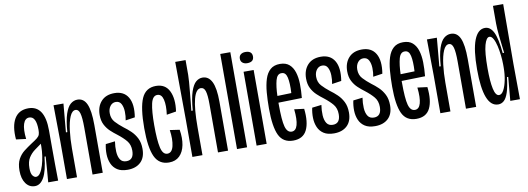

<svg xmlns="http://www.w3.org/2000/svg" viewBox="-56 -1011 3717 1352"><g transform="rotate(-10 1803.0 -335.0)"><path d="M105 10Q65 10 40.5 -24Q16 -58 16 -116Q16 -166 33 -197.5Q50 -229 76.5 -249.5Q103 -270 132 -289Q162 -308 176 -319.5Q190 -331 194 -343.5Q198 -356 198 -376Q198 -473 148 -473Q118 -473 105.5 -435.5Q93 -398 101 -328L30 -337Q22 -433 53.5 -485.5Q85 -538 153 -538Q270 -538 270 -359V-241Q270 -181 270.5 -120.5Q271 -60 272 0H201Q205 -46 208.5 -91.5Q212 -137 215 -183H207Q196 -81 170 -35.5Q144 10 105 10ZM124 -53Q141 -53 154.5 -73Q168 -93 177.5 -124.5Q187 -156 192 -191Q197 -226 197 -257V-277Q175 -261 149.5 -242.5Q124 -224 106 -196Q88 -168 88 -121Q88 -83 99.5 -68Q111 -53 124 -53Z M335 0V-271L332 -528H403L385 -325H395Q401 -407 416.5 -453.5Q432 -500 454.5 -519Q477 -538 504 -538Q549 -538 570 -491Q591 -444 591 -342V0H518V-336Q518 -407 509 -438Q500 -469 479 -469Q454 -469 438 -432Q422 -395 414.5 -334.5Q407 -274 407 -206V0Z M768 10Q722 10 694.5 -8Q667 -26 654 -56Q641 -86 640 -122.5Q639 -159 647 -195L714 -203Q708 -164 710 -129Q712 -94 726 -72.5Q740 -51 770 -51Q823 -51 823 -118Q823 -160 800.5 -187.5Q778 -215 738 -246Q715 -263 692.5 -284Q670 -305 655 -334Q640 -363 640 -404Q640 -464 673.5 -501Q707 -538 768 -538Q836 -538 866 -487.5Q896 -437 881 -345L814 -335Q820 -364 819 -397Q818 -430 806 -452.5Q794 -475 767 -475Q743 -475 727.5 -455Q712 -435 712 -404Q712 -365 735.5 -339.5Q759 -314 791 -289Q816 -271 840 -248Q864 -225 880 -193.5Q896 -162 896 -117Q896 -55 861.5 -22.5Q827 10 768 10Z M1064 10Q993 10 963 -54Q933 -118 933 -258Q933 -403 962.5 -470Q992 -537 1065 -537Q1132 -537 1159.5 -481Q1187 -425 1174 -335L1106 -324Q1115 -390 1105 -431.5Q1095 -473 1064 -473Q1030 -473 1018 -419.5Q1006 -366 1006 -267Q1006 -160 1018 -106.5Q1030 -53 1063 -53Q1096 -53 1107 -99.5Q1118 -146 1108 -214L1177 -204Q1187 -143 1177.5 -94.5Q1168 -46 1139.5 -18Q1111 10 1064 10Z M1232 0V-266L1229 -680H1303V-574Q1303 -555 1300.5 -524Q1298 -493 1294.5 -456Q1291 -419 1287.5 -383.5Q1284 -348 1281 -321H1291Q1298 -408 1314 -455Q1330 -502 1351.5 -520Q1373 -538 1398 -538Q1442 -538 1464.5 -492.5Q1487 -447 1487 -349V0H1415V-346Q1415 -410 1406 -438.5Q1397 -467 1374 -467Q1304 -467 1304 -198V0Z M1551 0V-680H1623V0Z M1691 0V-528H1763V0ZM1727 -583Q1707 -583 1694 -593.5Q1681 -604 1681 -623Q1681 -643 1694 -653Q1707 -663 1727 -663Q1775 -663 1775 -623Q1775 -583 1727 -583Z M1952 10Q1880 10 1851 -50.5Q1822 -111 1822 -242Q1822 -303 1826.5 -356.5Q1831 -410 1844 -451Q1857 -492 1883 -515Q1909 -538 1952 -538Q1994 -538 2018.5 -516.5Q2043 -495 2054.5 -458.5Q2066 -422 2067 -374.5Q2068 -327 2063 -275L1895 -271Q1895 -267 1895 -261Q1895 -145 1907.5 -99.5Q1920 -54 1952 -54Q1982 -54 1993 -93Q2004 -132 1996 -206L2066 -197Q2077 -100 2050 -45Q2023 10 1952 10ZM1952 -472Q1921 -473 1909.5 -429.5Q1898 -386 1896 -319L1996 -322Q2000 -393 1991 -433Q1982 -473 1952 -472Z M2244 10Q2198 10 2170.5 -8Q2143 -26 2130 -56Q2117 -86 2116 -122.5Q2115 -159 2123 -195L2190 -203Q2184 -164 2186 -129Q2188 -94 2202 -72.5Q2216 -51 2246 -51Q2299 -51 2299 -118Q2299 -160 2276.5 -187.5Q2254 -215 2214 -246Q2191 -263 2168.5 -284Q2146 -305 2131 -334Q2116 -363 2116 -404Q2116 -464 2149.5 -501Q2183 -538 2244 -538Q2312 -538 2342 -487.5Q2372 -437 2357 -345L2290 -335Q2296 -364 2295 -397Q2294 -430 2282 -452.5Q2270 -475 2243 -475Q2219 -475 2203.5 -455Q2188 -435 2188 -404Q2188 -365 2211.5 -339.5Q2235 -314 2267 -289Q2292 -271 2316 -248Q2340 -225 2356 -193.5Q2372 -162 2372 -117Q2372 -55 2337.5 -22.5Q2303 10 2244 10Z M2538 10Q2492 10 2464.5 -8Q2437 -26 2424 -56Q2411 -86 2410 -122.5Q2409 -159 2417 -195L2484 -203Q2478 -164 2480 -129Q2482 -94 2496 -72.5Q2510 -51 2540 -51Q2593 -51 2593 -118Q2593 -160 2570.5 -187.5Q2548 -215 2508 -246Q2485 -263 2462.5 -284Q2440 -305 2425 -334Q2410 -363 2410 -404Q2410 -464 2443.5 -501Q2477 -538 2538 -538Q2606 -538 2636 -487.5Q2666 -437 2651 -345L2584 -335Q2590 -364 2589 -397Q2588 -430 2576 -452.5Q2564 -475 2537 -475Q2513 -475 2497.5 -455Q2482 -435 2482 -404Q2482 -365 2505.5 -339.5Q2529 -314 2561 -289Q2586 -271 2610 -248Q2634 -225 2650 -193.5Q2666 -162 2666 -117Q2666 -55 2631.5 -22.5Q2597 10 2538 10Z M2833 10Q2761 10 2732 -50.5Q2703 -111 2703 -242Q2703 -303 2707.5 -356.5Q2712 -410 2725 -451Q2738 -492 2764 -515Q2790 -538 2833 -538Q2875 -538 2899.5 -516.5Q2924 -495 2935.5 -458.5Q2947 -422 2948 -374.5Q2949 -327 2944 -275L2776 -271Q2776 -267 2776 -261Q2776 -145 2788.5 -99.5Q2801 -54 2833 -54Q2863 -54 2874 -93Q2885 -132 2877 -206L2947 -197Q2958 -100 2931 -45Q2904 10 2833 10ZM2833 -472Q2802 -473 2790.5 -429.5Q2779 -386 2777 -319L2877 -322Q2881 -393 2872 -433Q2863 -473 2833 -472Z M3005 0V-271L3002 -528H3073L3055 -325H3065Q3071 -407 3086.5 -453.5Q3102 -500 3124.5 -519Q3147 -538 3174 -538Q3219 -538 3240 -491Q3261 -444 3261 -342V0H3188V-336Q3188 -407 3179 -438Q3170 -469 3149 -469Q3124 -469 3108 -432Q3092 -395 3084.5 -334.5Q3077 -274 3077 -206V0Z M3418 10Q3313 10 3313 -259Q3313 -398 3340 -467.5Q3367 -537 3418 -537Q3456 -537 3478.5 -492Q3501 -447 3511 -341H3521Q3512 -412 3506.5 -465.5Q3501 -519 3501 -554V-680H3574L3572 -252L3574 0H3505L3520 -169H3511Q3503 -100 3490 -61Q3477 -22 3459 -6Q3441 10 3418 10ZM3435 -54Q3454 -54 3468.5 -81Q3483 -108 3491.5 -150.5Q3500 -193 3500 -240V-261Q3500 -290 3496 -326Q3492 -362 3484.5 -395Q3477 -428 3465 -449Q3453 -470 3438 -470Q3416 -470 3401.5 -418.5Q3387 -367 3387 -253Q3387 -159 3398.5 -106.5Q3410 -54 3435 -54Z"/></g></svg>

Font: Bricolage Grotesque 96pt Condensed Light
Style: Regular
Weight: 300
Width: 3
Designer: Mathieu Triay
Foundry: Atelier Triay
Version: Version 1.001; ttfautohint (v1.8.4.7-5d5b);gftools[0.9.33.de